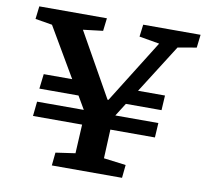

<svg xmlns="http://www.w3.org/2000/svg" viewBox="-78 -785 932 870"><g transform="rotate(10 388.0 -350.0)"><path d="M215 0 221 -60 311 -73 318 -206H92L99 -273H314L279 -333H99L107 -401H238L105 -628L27 -641L34 -700H345L338 -641L247 -630L412 -337H416L598 -628L505 -644L512 -700H776L769 -640L683 -625L541 -401H665L661 -333H497L459 -273H657L653 -206H448L442 -73L544 -60L538 0Z"/></g></svg>

Font: Literata 7pt SemiBold
Style: Italic
Weight: 600
Italic angle: -2°
Designer: Latin by Veronika Burian and Jose Scaglione. Greek by Irene Vlachou. Cyrillic by Vera Evstafieva
Foundry: TypeTogether
Version: Version 3.002